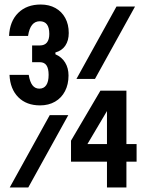

<svg xmlns="http://www.w3.org/2000/svg" viewBox="-20 -829 640 849"><path d="M577 -800 400 -480H318L495 -800ZM282 -320 105 0H23L200 -320ZM283 -495Q283 -456 267.5 -426Q252 -396 223.5 -379.5Q195 -363 157 -363Q97 -363 61 -399Q25 -435 22 -498H107Q112 -467 123.5 -452Q135 -437 154 -437Q174 -437 184.5 -452.5Q195 -468 195 -498Q195 -526 185.5 -540Q176 -554 156 -554H122V-628H156Q177 -628 187.5 -641Q198 -654 198 -679Q198 -707 187.5 -721Q177 -735 156 -735Q135 -735 122 -719Q109 -703 104 -670H20Q23 -735 60.5 -772Q98 -809 160 -809Q197 -809 225 -793.5Q253 -778 268.5 -749.5Q284 -721 284 -683Q284 -650 269 -627.5Q254 -605 225 -597V-589Q253 -577 268 -552.5Q283 -528 283 -495ZM539 -428V-192H584V-114H539V0H453V-114H294V-207L424 -428ZM350 -164 314 -192H453V-424H504Z"/></svg>

Font: Martian Mono Condensed
Style: Regular
Weight: 400
Width: 3
Designer: Roman Shamin
Foundry: Evil Martians
Version: Version 1.000